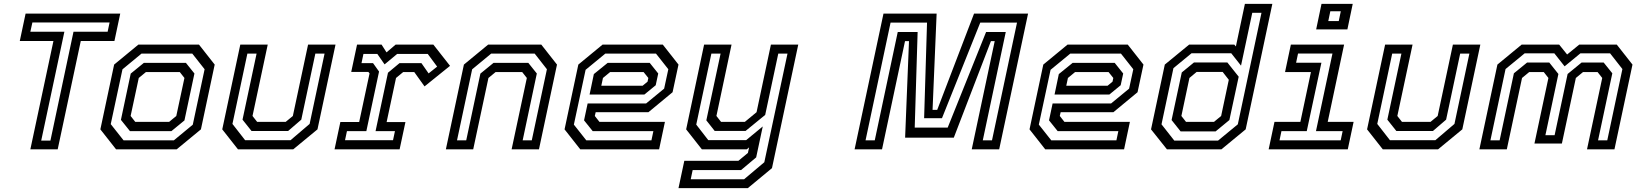

<svg xmlns="http://www.w3.org/2000/svg" viewBox="-20 -770 8457 990"><path d="M136.5 0 255.5 -558.5H82L112 -700H600L570 -558.5H396.5L277.5 0ZM192.5 -45H240L359 -606.5H535L545 -654H147L136.5 -606.5H312Z M578.5 0 497.5 -103 568.5 -437 693.5 -540H1006L1087 -437L1016 -103L891 0ZM617 -46.5H876.5L974 -127L1035 -413L971.5 -493.5H709.5L611.5 -412.5L551 -130ZM650 -94 603.5 -152 654 -390.5 722 -446H938.5L982.5 -391L931 -149L864 -94ZM677.5 -141.5H852L889 -172L931 -368L907 -398.5H732.5L695.5 -368L653.5 -172Z M1207 0 1126 -103 1219 -540H1360.5L1282 -172L1306 -141.5H1453L1490 -172L1568.5 -540H1710L1617 -103L1492 0ZM1244 -47H1478L1576.5 -131L1653.5 -493.5H1606L1533.5 -153L1465.5 -94.5H1277L1230.5 -153L1303 -493.5H1255.5L1178.5 -131Z M1705 0 1735 -141H1832L1885.5 -391.5L1879.5 -399H1791L1821 -540H1947.5L1973 -500L2020 -540H2214.5L2300.5 -430.5L2169 -324.5L2116 -398.5H2059L2022 -368L1973.5 -140.5H2070.5L2040.5 0ZM1759 -47H2006.5L2016.5 -94H1916.5L1980.5 -395L2040 -444.5H2153L2190 -391.5L2234 -426.5L2185.5 -492H2028L1963 -438L1925.5 -492H1854L1844 -444.5H1903.5L1934.5 -401L1869 -94H1769Z M2279 0 2372 -437 2497 -540H2771L2852 -437L2759 0H2618L2696.5 -368L2672.5 -398.5H2535.5L2498.5 -368L2420 0ZM2336.5 -46.5H2384L2457 -390.5L2525 -446H2704L2748 -391L2675 -46.5H2722L2800 -413L2737 -493.5H2512.5L2414.5 -412.5Z M3397.5 -540 3478.5 -437 3448 -294.5 3323.5 -191.5H3051.5L3047 -172L3071 -141.5H3408.5L3378.5 0H2972L2891 -103L2962 -437L3087 -540ZM3330 -446 3374 -391 3361 -330.5 3302.5 -282.5H3020L3042 -388L3113.5 -446ZM3362.5 -493.5H3101L2999.5 -410L2939 -127.5L3003 -46.5H3339L3349 -94H3036L2991.5 -149.5L3010 -236.5H3311.5L3404.5 -313L3426 -413ZM3298.5 -398.5H3126L3089 -368L3080.5 -328H3293.5L3319 -349L3323 -368Z M3599 0 3518 -103 3610.5 -540H3752L3674 -172L3698 -141.5H3820.5L3881 -191.5L3955 -540H4096L3960.5 97L3836 200H3478.5L3508.5 59H3787.5L3836.5 18.5L3842.5 -10L3830.5 0ZM3541.5 154.5H3816.5L3921 66.5L4040.5 -493.5H3993L3925.5 -177.5L3824.5 -95H3665L3622 -149.5L3695.5 -493.5H3648L3570 -127.5L3632 -47.5H3827.5L3913 -118L3879 41.5L3801 107H3551.5Z M4386.5 0 4535.5 -700H4809.5L4788.5 -203.5H4812.5L5002.5 -700H5281L5132 0H4990.5L5109 -558H5089.5L4898 -60H4647L4667 -558H4646.5L4528 0ZM4443 -46.5H4490.5L4609 -605H4711.5L4696.5 -112H4866.5L5064.5 -605H5166L5047.5 -46.5H5095L5224 -653.5H5034.5L4837 -160.5H4745L4760 -653.5H4572Z M5795 -540 5876 -437 5845.5 -294.5 5721 -191.5H5449L5444.5 -172L5468.5 -141.5H5806L5776 0H5369.5L5288.5 -103L5359.5 -437L5484.5 -540ZM5727.5 -446 5771.5 -391 5758.5 -330.5 5700 -282.5H5417.5L5439.5 -388L5511 -446ZM5760 -493.5H5498.5L5397 -410L5336.5 -127.5L5400.5 -46.5H5736.5L5746.5 -94H5433.5L5389 -149.5L5407.5 -236.5H5709L5802 -313L5823.5 -413ZM5696 -398.5H5523.5L5486.5 -368L5478 -328H5691L5716.5 -349L5720.5 -368Z M6278 0H5997L5915 -103L5986 -437L6111.5 -540H6344.5L6352.5 -530.5L6399 -750H6540.5L6403 -103ZM6248 -92.5H6067.5L6021 -151L6073.5 -396.5L6136.5 -448H6308.5L6367 -374.5L6319 -151ZM6239.5 -141.5 6276.5 -172 6316 -358.5 6284.5 -399H6150L6113 -368L6071.5 -172L6095.5 -141.5ZM6260.5 -45 6362.5 -129 6484.5 -704H6437L6379 -431.5L6328.5 -495.5H6124L6030.5 -418.5L5969 -129L6035 -45Z M6766.5 -618.5 6794 -750H6955L6927.5 -618.5ZM6829 -661.5H6883L6893.5 -712H6839.5ZM6521.5 0 6551.5 -141.5H6685L6739.5 -398.5H6606L6636 -540H6910.5L6826 -141.5H6959.5L6929.5 0ZM6577.5 -46.5H6893L6903 -94H6765.5L6850.5 -494H6673L6663 -446.5H6793.5L6718 -94H6587.5Z M7110 0 7029 -103 7122 -540H7263.5L7185 -172L7209 -141.5H7356L7393 -172L7471.5 -540H7613L7520 -103L7395 0ZM7147 -47H7381L7479.5 -131L7556.5 -493.5H7509L7436.5 -153L7368.5 -94.5H7180L7133.5 -153L7206 -493.5H7158.5L7081.5 -131Z M7608 0 7701 -437 7826 -540H8019.5L8060.5 -489L8123 -540H8316.5L8397.5 -437L8304.5 0H8163L8241.5 -368L8217.5 -398.5H8142.5L8105.5 -368L8033.5 -30H7892L7964 -368L7940 -398.5H7865L7828 -368L7749.5 0ZM7665 -46.5H7712.5L7786 -392L7854 -447.5H7968.5L8015.5 -388.5L7948.5 -73H7996L8063 -388.5L8135 -447.5H8249L8293.5 -392L8220 -46.5H8267.5L8345.5 -414L8282 -495H8129L8047.5 -428L7994.5 -495H7841.5L7743 -414Z"/></svg>

Font: Tourney Medium
Style: Italic
Weight: 500
Italic angle: -12°
Version: Version 1.015